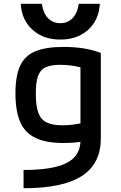

<svg xmlns="http://www.w3.org/2000/svg" viewBox="-20 -779 640 1019"><path d="M105 123Q258 123 330.5 87.5Q403 52 407 -26Q386 -23 363.5 -21.5Q341 -20 317 -20Q226 -20 169.5 -46.5Q113 -73 87.5 -131Q62 -189 62 -284Q62 -375 86.5 -429Q111 -483 167 -506.5Q223 -530 317 -530Q433 -530 515 -498V-44Q515 90 414.5 155Q314 220 105 220ZM407 -124V-422Q377 -429 351 -432Q325 -435 299 -435Q250 -435 221.5 -421.5Q193 -408 181.5 -374.5Q170 -341 170 -282Q170 -218 183 -181.5Q196 -145 227 -129.5Q258 -114 312 -114Q356 -114 407 -124ZM300 -569Q210 -569 152.5 -621Q95 -673 90 -759H202Q209 -710 234.5 -683Q260 -656 300 -656Q340 -656 365.5 -683Q391 -710 398 -759H510Q505 -673 448 -621Q391 -569 300 -569Z"/></svg>

Font: M PLUS Code Latin 60 Medium
Style: Regular
Weight: 500
Width: 7
Monospace: yes
Designer: Coji Morishita
Foundry: UNDERFOREST DESIGN
Version: Version 1.005; ttfautohint (v1.8.3)